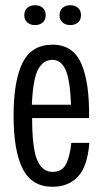

<svg xmlns="http://www.w3.org/2000/svg" viewBox="-20 -705 398 735"><path d="M32 -262Q32 -396 66.5 -465Q101 -534 181 -534Q259 -534 291 -462Q323 -390 321 -253H103Q103 -137 122.5 -92Q142 -47 181 -47Q216 -47 231.5 -74.5Q247 -102 253 -158H322Q315 -68 278.5 -29Q242 10 181 10Q102 10 67 -58.5Q32 -127 32 -262ZM252 -304Q248 -402 230.5 -439Q213 -476 181 -476Q145 -476 125.5 -438.5Q106 -401 102 -304ZM208 -647Q208 -665 219.5 -675Q231 -685 249 -685Q267 -685 278.5 -675Q290 -665 290 -647Q290 -629 278.5 -619Q267 -609 249 -609Q231 -609 219.5 -619Q208 -629 208 -647ZM73 -647Q73 -665 84.5 -675Q96 -685 114 -685Q132 -685 143.5 -675Q155 -665 155 -647Q155 -629 143.5 -619Q132 -609 114 -609Q96 -609 84.5 -619Q73 -629 73 -647Z"/></svg>

Font: Mona Sans Condensed
Style: Regular
Weight: 400
Width: 3
Designer: Deni Anggara
Foundry: GitHub
Version: Version 2.000